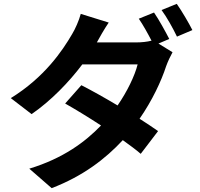

<svg xmlns="http://www.w3.org/2000/svg" viewBox="-20 -886 1040 996"><path d="M858 -684C839 -721 804 -785 779 -821L700 -789C722 -757 747 -712 766 -675C743 -669 714 -666 687 -666H482L483 -667C495 -689 520 -734 544 -769L399 -814C390 -780 369 -733 354 -709C304 -623 211 -485 36 -377L144 -294C244 -363 337 -459 407 -552H694C679 -492 639 -410 590 -339C523 -379 455 -417 402 -444L318 -349C369 -320 437 -279 504 -235C422 -150 309 -65 132 -11L248 90C410 28 527 -62 617 -159C653 -133 686 -109 710 -88L800 -206C775 -224 741 -246 704 -270C770 -365 817 -466 842 -543C851 -568 864 -595 875 -615L802 -660ZM818 -834C846 -796 878 -738 898 -696L978 -730C960 -766 923 -829 897 -866Z"/></svg>

Font: Genne Gothic Bold
Style: Regular
Weight: 700
Designer: Ryoko NISHIZUKA (kana & ideographs); Paul D. Hunt (Latin, Greek & Cyrillic); Wenlong ZHANG (bopomofo); Sandoll Communica
Foundry: Adobe Systems Incorporated
Version: Version 1.004;PS 1.004;hotconv 16.6.51;makeotf.lib2.5.65220